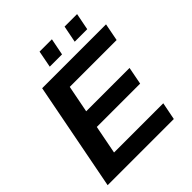

<svg xmlns="http://www.w3.org/2000/svg" viewBox="-229 -1002 1150 1150"><g transform="rotate(-45 346.0 -427.0)"><path d="M17.6 0 150.9 -688H691.9L670.4 -576.7H273.4L239.7 -403.8H606.9L585.4 -292.5H218.3L183.1 -111.3H600.1L578.1 0ZM485.8 -747.1 506.8 -854H612.8L591.8 -747.1ZM274.4 -747.1 294.9 -854H399.4L378.4 -747.1Z"/></g></svg>

Font: Liberation Sans
Style: Bold Italic
Weight: 700
Italic angle: -12°
Designer: Steve Matteson
Foundry: Ascender Corporation
Version: Version 2.1.5